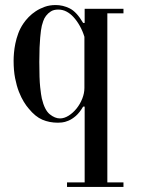

<svg xmlns="http://www.w3.org/2000/svg" viewBox="-20 -473 560 762"><path d="M316 -382V-438H470V-420H406V251H470V269H246V251H316V-50H310Q296 -26 281 -13Q266 0 251.5 6Q237 12 226 13Q215 14 210 14Q176 14 148 2Q120 -10 94 -42Q85 -52 74.5 -69Q64 -86 55 -109Q46 -132 40 -162.5Q34 -193 34 -232Q34 -246 35.5 -263.5Q37 -281 41 -300.5Q45 -320 52.5 -340.5Q60 -361 73 -380Q81 -392 93.5 -405Q106 -418 122 -428.5Q138 -439 157.5 -446Q177 -453 201 -453Q230 -453 257 -439.5Q284 -426 310 -382ZM315 -124V-327Q308 -350 296.5 -370.5Q285 -391 271 -406Q259 -419 244 -427Q229 -435 211 -435Q193 -435 181.5 -427.5Q170 -420 162.5 -410Q155 -400 151.5 -389Q148 -378 146 -371Q144 -363 142.5 -351.5Q141 -340 139.5 -323.5Q138 -307 137 -283.5Q136 -260 136 -227Q136 -159 139.5 -127Q143 -95 146 -82Q157 -36 177.5 -19.5Q198 -3 218 -3Q235 -3 252.5 -14Q270 -25 284 -42.5Q298 -60 306.5 -81.5Q315 -103 315 -124Z"/></svg>

Font: EIisabethische
Style: Book
Weight: 400
Designer: Salychow
Version: Version 1.3